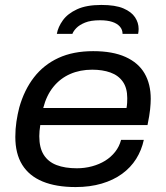

<svg xmlns="http://www.w3.org/2000/svg" viewBox="-20 -745 671 777"><path d="M286 12Q207 12 152.5 -10.5Q98 -33 70 -78Q42 -123 42 -191Q42 -223 46.5 -253Q51 -283 58 -310Q78 -381 117.5 -432Q157 -483 216.5 -510.5Q276 -538 357 -538Q436 -538 488 -514.5Q540 -491 565 -448Q590 -405 590 -345Q590 -327 587.5 -302.5Q585 -278 577 -239H143Q141 -226 140 -215Q139 -204 139 -194Q139 -147 157 -118.5Q175 -90 209 -77Q243 -64 291 -64Q323 -64 352.5 -72Q382 -80 405.5 -94.5Q429 -109 446 -130.5Q463 -152 470 -179H562Q553 -137 531 -102Q509 -67 474 -41.5Q439 -16 391.5 -2Q344 12 286 12ZM155 -308H492Q494 -319 494.5 -329Q495 -339 495 -348Q495 -389 477 -414.5Q459 -440 427 -451.5Q395 -463 353 -463Q304 -463 264 -445.5Q224 -428 196 -393.5Q168 -359 155 -308ZM390 -725Q447 -725 479.5 -711Q512 -697 526.5 -675Q541 -653 541 -628Q541 -623 540.5 -618Q540 -613 539 -608H476Q476 -625 465 -637.5Q454 -650 434 -656.5Q414 -663 385 -663Q347 -663 324 -653.5Q301 -644 289 -631.5Q277 -619 273 -608H210Q215 -636 234.5 -663Q254 -690 292 -707.5Q330 -725 390 -725Z"/></svg>

Font: Archivo SemiExpanded
Style: Italic
Weight: 400
Width: 6
Italic angle: -10°
Designer: Hector Gatti
Foundry: Omnibus-Type
Version: Version 2.001